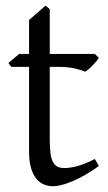

<svg xmlns="http://www.w3.org/2000/svg" viewBox="-20 -645 384 680"><path d="M330.1 -57.1Q306.2 -39.6 282.7 -26.1Q259.3 -12.7 238 -3.7Q216.8 5.4 198.7 10Q180.7 14.6 168 14.6Q150.9 14.6 135.5 8.3Q120.1 2 108.4 -12.5Q96.7 -26.9 89.8 -50.3Q83 -73.7 83 -107.9V-408.2H20L9.8 -421.9L47.9 -454.1H83V-574.2L141.1 -625L156.2 -612.8V-454.1H315.9L330.1 -439.9Q325.7 -433.1 319.1 -425.5Q312.5 -418 305.7 -410.9Q298.8 -403.8 292.2 -398.4Q285.6 -393.1 280.8 -391.1Q269 -397 245.1 -402.6Q221.2 -408.2 181.6 -408.2H156.2V-149.9Q156.2 -120.6 158.9 -101.3Q161.6 -82 168 -70.6Q174.3 -59.1 184.3 -54.4Q194.3 -49.8 209 -49.8Q226.1 -49.8 252 -56.2Q277.8 -62.5 315.9 -82Z"/></svg>

Font: Akkhara
Style: Regular
Weight: 400
Designer: J. Victor Gaultney
Version: Version 1.00 June 13, 2006, initial release